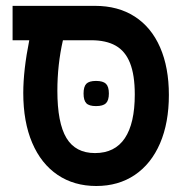

<svg xmlns="http://www.w3.org/2000/svg" viewBox="-20 -629 640 656"><path d="M59.5 -311.5Q59.5 -389 80 -491.5H23V-609H304.5Q383.5 -609 440.2 -572.5Q497 -536 527 -467.2Q557 -398.5 557 -304.5Q557 -209.5 526.8 -139.2Q496.5 -69 440.5 -31.2Q384.5 6.5 309 6.5Q233 6.5 176.8 -31.5Q120.5 -69.5 90 -141Q59.5 -212.5 59.5 -311.5ZM440.5 -306Q440.5 -373 424.2 -413.8Q408 -454.5 375.2 -473Q342.5 -491.5 291.5 -491.5H195Q176 -408 176 -319Q176 -209 207 -157.5Q238 -106 304.5 -106Q372.5 -106 406.5 -156.8Q440.5 -207.5 440.5 -306ZM265.5 -309.5Q265.5 -333 275 -342.8Q284.5 -352.5 308 -352.5Q332 -352.5 342 -342.8Q352 -333 352 -309.5Q352 -286 342 -276.2Q332 -266.5 308 -266.5Q284.5 -266.5 275 -276.2Q265.5 -286 265.5 -309.5Z"/></svg>

Font: JuliaMono SemiBold
Style: Regular
Weight: 600
Monospace: yes
Designer: cormullion
Foundry: corm
Version: Version 0.055; ttfautohint (v1.8.4)